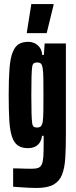

<svg xmlns="http://www.w3.org/2000/svg" viewBox="-20 -725 376 950"><path d="M161 205Q142 205 121.5 204Q101 203 81 201.5Q61 200 45 199V108Q58 108 73 108.5Q88 109 104 109.5Q120 110 136 110Q158 110 169.5 105.5Q181 101 187 87.5Q193 74 194.5 49Q196 24 196 -19V-53H188Q186 -36 178 -22Q170 -8 155 0Q140 8 118 8Q87 8 68 -5.5Q49 -19 39 -49.5Q29 -80 26 -130Q23 -180 23 -254Q23 -334 27 -385.5Q31 -437 42.5 -466Q54 -495 72.5 -506.5Q91 -518 120 -518Q135 -518 149.5 -512Q164 -506 175.5 -491.5Q187 -477 189 -453H197L201 -510H306V-60Q306 7 303 56.5Q300 106 287 139Q274 172 244.5 188.5Q215 205 161 205ZM163 -94Q175 -94 182 -100Q189 -106 192 -127Q194 -144 194.5 -174Q195 -204 195 -252Q195 -306 194.5 -338.5Q194 -371 191 -388Q188 -406 181.5 -411Q175 -416 164 -416Q154 -416 147.5 -412Q141 -408 139 -392.5Q137 -377 136 -344.5Q135 -312 135 -255Q135 -198 136 -165.5Q137 -133 139 -117.5Q141 -102 147 -98Q153 -94 163 -94ZM113 -561V-566L135 -705H245V-700L211 -561Z"/></svg>

Font: Saira UltraCondensed ExtraBold
Style: Regular
Weight: 800
Width: 1
Designer: Hector Gatti with collaboration of the Omnibus-Type team
Foundry: Omnibus-Type
Version: Version 1.101